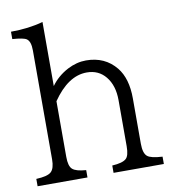

<svg xmlns="http://www.w3.org/2000/svg" viewBox="-86 -855 842 931"><g transform="rotate(-10 335.0 -390.0)"><path d="M23.9 0V-36.1Q80.1 -38.6 97.7 -55.2Q115.7 -71.8 115.7 -116.2V-652.8Q115.7 -696.8 96.7 -710Q82.5 -720.2 26.9 -724.1V-760.3Q113.8 -760.3 185.5 -780.3V-464.8Q217.3 -509.3 269 -536.6Q314.5 -560.1 360.4 -560.1Q453.6 -560.1 508.3 -492.7Q552.7 -437.5 552.7 -339.8V-116.2Q552.7 -69.3 571.3 -53.7Q588.4 -39.1 645.5 -36.1V0H397.9V-36.1Q448.7 -39.1 466.8 -55.2Q482.9 -69.3 482.9 -116.2V-342.8Q482.9 -415.5 446.8 -459.5Q412.1 -502 354 -502Q262.2 -502 185.5 -390.1V-116.2Q185.5 -70.3 202.6 -55.2Q219.7 -39.6 269.5 -36.1V0Z"/></g></svg>

Font: BIZ UDPMincho
Style: Regular
Weight: 400
Designer: TypeBank Co., Ltd.
Foundry: Morisawa Inc.
Version: Version 1.06